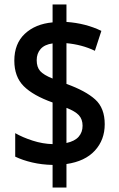

<svg xmlns="http://www.w3.org/2000/svg" viewBox="-20 -780 530 858"><path d="M215 -43Q167 -44 124 -54Q81 -64 48 -80V-185Q81 -166 126 -151.5Q171 -137 215 -136V-322Q128 -353 86 -395Q44 -437 44 -509Q44 -585 91 -629Q138 -673 215 -680V-760H277V-682Q320 -679 359 -669Q398 -659 433 -642L404 -553Q375 -567 343 -575.5Q311 -584 277 -587V-405Q363 -374 405.5 -335.5Q448 -297 448 -225Q448 -155 404 -107Q360 -59 277 -47V58H215ZM215 -586Q179 -581 161.5 -561Q144 -541 144 -511Q144 -480 159.5 -462.5Q175 -445 215 -429ZM277 -141Q314 -149 331.5 -169Q349 -189 349 -218Q349 -247 332.5 -265Q316 -283 277 -298Z"/></svg>

Font: Noto Sans Georgian Condensed SemiBold
Style: Regular
Weight: 600
Width: 3
Designer: Monotype Design Team, Akaki Razmadze
Foundry: Google LLC
Version: Version 2.005; ttfautohint (v1.8.4.7-5d5b)